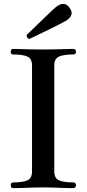

<svg xmlns="http://www.w3.org/2000/svg" viewBox="-20 -981 451 1001"><path d="M49 0Q36 0 36 -16Q36 -30 49 -30Q97 -30 122 -40.5Q147 -51 147 -88V-640Q147 -675 123 -686Q99 -697 49 -697Q36 -697 36 -711Q36 -726 49 -726Q66 -726 92.5 -725Q119 -724 149 -723.5Q179 -723 204 -723Q229 -723 259.5 -723.5Q290 -724 317.5 -725Q345 -726 361 -726Q376 -726 376 -711Q376 -697 361 -697Q312 -697 287.5 -686Q263 -675 263 -640V-88Q263 -51 288.5 -40.5Q314 -30 361 -30Q376 -30 376 -16Q376 0 361 0Q345 0 317.5 -1Q290 -2 259.5 -3Q229 -4 204 -4Q179 -4 149 -3Q119 -2 92.5 -1Q66 0 49 0ZM133 -778Q126 -779 122 -785.5Q118 -792 119 -799Q122 -801 137 -816Q152 -831 173.5 -851.5Q195 -872 217 -893.5Q239 -915 256.5 -931Q274 -947 281 -951Q295 -961 312 -960.5Q329 -960 343 -940Q358 -919 352 -903.5Q346 -888 332 -878Q325 -873 304.5 -862Q284 -851 256.5 -837.5Q229 -824 202 -811Q175 -798 156 -789Q137 -780 133 -778Z"/></svg>

Font: Zen Old Mincho
Style: Bold
Weight: 700
Designer: Yoshimichi Ohira
Foundry: Positype
Version: Version 1.500